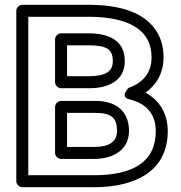

<svg xmlns="http://www.w3.org/2000/svg" viewBox="-20 -756 757 801"><path d="M629.9 -209C629.9 -81 535.8 -25 372.2 -25H98V-686H346.9C474.8 -686 560.2 -655.6 595.5 -590.6C606.4 -570.5 612.3 -546.1 612.3 -516C612.3 -450.1 573.4 -409.4 516.8 -389.6C516.8 -389.6 477.5 -351.5 519.4 -341.7C587.8 -325.6 629.9 -282.8 629.9 -209ZM679.9 -209C679.9 -283.4 643.9 -338.9 587 -369.5C631 -400.4 662.3 -450.5 662.3 -516C662.3 -552.6 655 -585.8 639.5 -614.4C589.8 -705.9 479 -736 346.9 -736H73C62.3 -736 48 -726.1 48 -711V0C48 10.7 57.9 25 73 25H372.2C544.9 25 679.9 -42.2 679.9 -209ZM518.2 -210C518.2 -292.7 463.3 -335 378.8 -335H234.7C219.6 -335 209.7 -320.7 209.7 -310V-118C209.7 -102.9 224 -93 234.7 -93H372.2C448.6 -93 518.2 -127.8 518.2 -210ZM468.2 -210C468.2 -165.8 437.8 -143 372.2 -143H259.7V-285H378.8C445.7 -285 468.2 -263.6 468.2 -210ZM500.6 -501C500.6 -590.5 430.3 -617 346.9 -617H234.7C219.6 -617 209.7 -602.7 209.7 -592V-413C209.7 -397.9 224 -388 234.7 -388H353.7C430.2 -388 500.6 -418 500.6 -501ZM450.6 -501C450.6 -458.5 422.6 -439.1 353.3 -438H259.7V-567H346.9C424.9 -567 450.6 -551.3 450.6 -501Z"/></svg>

Font: Asimov
Style: WidOu
Weight: 500
Designer: Google
Version: Version 2.000980; 2014